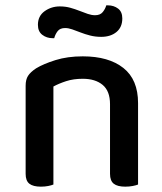

<svg xmlns="http://www.w3.org/2000/svg" viewBox="-20 -693 606 719"><path d="M392 -303Q392 -352 364.5 -375Q337 -398 290 -398Q255 -398 227.5 -389Q200 -380 180 -369V-2Q173 1 160.5 3.5Q148 6 133 6Q104 6 90 -5Q76 -16 76 -42V-372Q76 -395 85 -409Q94 -423 115 -437Q143 -454 188 -468Q233 -482 290 -482Q387 -482 442 -438.5Q497 -395 497 -307V-2Q490 1 477 3.5Q464 6 449 6Q420 6 406 -5Q392 -16 392 -42ZM204 -669Q225 -669 243 -664Q261 -659 277.5 -652.5Q294 -646 308.5 -641Q323 -636 336 -636Q355 -636 364.5 -647.5Q374 -659 378 -673H384Q406 -673 422 -661Q438 -649 438 -624Q438 -591 416 -573Q394 -555 359 -555Q337 -555 317.5 -560Q298 -565 281.5 -571.5Q265 -578 250.5 -583Q236 -588 224 -588Q205 -588 196 -576.5Q187 -565 183 -550H177Q155 -550 138.5 -562.5Q122 -575 122 -600Q122 -633 147 -651Q172 -669 204 -669Z"/></svg>

Font: Baloo Bhaina 2 Medium
Style: Regular
Weight: 500
Designer: Yesha Goshar, Manish Minz, Shuchita Grover and Ek Type
Foundry: Ek Type
Version: Version 1.640;hotconv 1.0.111;makeotfexe 2.5.65597; ttfautoh